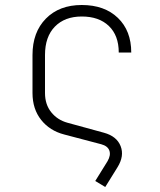

<svg xmlns="http://www.w3.org/2000/svg" viewBox="-20 -580 640 768"><path d="M361 144 410 65Q424 41 417.5 22.5Q411 4 385 -3L237 -42Q179 -57 144.5 -100.5Q110 -144 110 -208V-360Q110 -451 163.5 -505.5Q217 -560 307 -560Q398 -560 451.5 -508.5Q505 -457 505 -370H455Q455 -438 415.5 -476Q376 -514 307 -514Q239 -514 199.5 -473.5Q160 -433 160 -360V-208Q160 -162 185 -131Q210 -100 250 -89L396 -49Q447 -35 462.5 4.5Q478 44 450 89L401 168Z"/></svg>

Font: Pitagon Sans Mono Thin
Style: Regular
Weight: 100
Monospace: yes
Designer: Travis Tran
Foundry: Pitagon
Version: Version 1.001; ttfautohint (v1.8.4.7-5d5b);gftools[0.9.26]